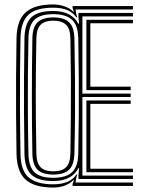

<svg xmlns="http://www.w3.org/2000/svg" viewBox="-20 -827 639 854"><path d="M217 7.2Q133.8 7.2 94.4 -27.6Q55 -62.5 53.5 -142.8Q52 -240.2 51.5 -321.2Q51 -402.2 51.5 -482.4Q52 -562.5 53.5 -657.2Q54.8 -736.5 94 -771.9Q133.2 -807.2 216.5 -807.2Q241 -807.2 265.2 -799.4Q289.5 -791.5 306 -775.5H309.2L302.8 -791.2V-800H571.2V-784.8H316.5L318.5 -767L323.5 -750.2H319.2Q290.5 -792.8 216.5 -792.8Q139.5 -792.8 106 -760.9Q72.5 -729 71.2 -656.8Q69.8 -577.5 69.1 -501.4Q68.5 -425.2 68.9 -339.1Q69.2 -253 71.2 -143Q72.2 -67.5 107.9 -37.4Q143.5 -7.2 216.5 -7.2Q291.5 -7.2 319.8 -51H323.5L318.8 -34L316.5 -15.2H571.2V0H302.8V-9L309.2 -25.8H306Q289.5 -8.8 266.2 -0.8Q243 7.2 217 7.2ZM216.5 -21.8Q149.5 -21.8 119.8 -49.9Q90 -78 88.8 -143Q87.2 -240.2 86.8 -321.1Q86.2 -402 86.8 -482.1Q87.2 -562.2 88.8 -656.8Q90 -722 119.6 -750.1Q149.2 -778.2 216.5 -778.2Q259.8 -778.2 287.5 -762.8Q315.2 -747.2 328.2 -721.8H331.8L329 -750V-769.5H571.2V-754H346.5V-410.8H561.2V-395.5H346.5V-46H571.2V-30.8H329V-50L331.8 -78.8H328.5Q315.5 -52 287.2 -36.9Q259 -21.8 216.5 -21.8ZM216.5 -36.2Q274 -36.2 300.5 -61.1Q327 -86 328.2 -143.8Q329.8 -230 330.4 -311.5Q331 -393 330.4 -477.1Q329.8 -561.2 328.2 -655.8Q327 -715 299.8 -739.5Q272.5 -764 216.5 -764Q158.8 -764 133.1 -738.9Q107.5 -713.8 106.5 -656.5Q104.8 -570.2 104.1 -489.6Q103.5 -409 104 -324.8Q104.5 -240.5 106.5 -143.5Q107.5 -86.2 133 -61.2Q158.5 -36.2 216.5 -36.2ZM217.5 -50.5Q169 -50.5 147 -72.2Q125 -94 124 -144.5Q119.5 -394 124 -656Q125 -708 148.2 -728.8Q171.5 -749.5 217.5 -749.5Q264.5 -749.5 287.1 -728.1Q309.8 -706.8 311 -655.8Q312.8 -571.8 313.5 -491.2Q314.2 -410.8 313.8 -326.1Q313.2 -241.5 311 -145Q309.8 -93.2 287 -71.9Q264.2 -50.5 217.5 -50.5ZM364.2 -426.2V-738.8H571.2V-723.5H381.8V-441.5H561.2V-426.2ZM217.5 -65Q255.8 -65 274.1 -83.4Q292.5 -101.8 293.2 -145.8Q294.5 -229.5 295.1 -309.6Q295.8 -389.8 295.4 -473.9Q295 -558 293.2 -654Q292.5 -700 273.1 -717.5Q253.8 -735 217.5 -735Q179.5 -735 161 -717.1Q142.5 -699.2 141.8 -655.5Q139.2 -532.5 139.1 -410.6Q139 -288.8 141.8 -144.5Q142.5 -102 160.4 -83.5Q178.2 -65 217.5 -65ZM364.2 -61.2V-380.2H561.2V-365H381.8V-76.5H571.2V-61.2Z"/></svg>

Font: Big Shoulders Inline Text Medium
Style: Regular
Weight: 500
Designer: Patric King
Foundry: XO Type Co
Version: Version 1.000